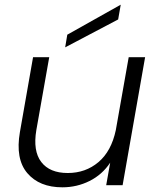

<svg xmlns="http://www.w3.org/2000/svg" viewBox="-20 -790 673 819"><path d="M599 -546 503 0H433L450 -96Q416 -45 362 -18Q308 9 246 9Q148 9 96.5 -51.5Q45 -112 65 -227L121 -546H190L135 -235Q120 -146 156 -99Q192 -52 269 -52Q345 -52 400 -98.5Q455 -145 474 -235L529 -546ZM267 -642 495 -770 484 -707 258 -588Z"/></svg>

Font: Poppins Light
Style: Italic
Weight: 300
Italic angle: -10°
Designer: Ninad Kale (Devanagari), Jonny Pinhorn (Latin)
Foundry: Indian Type Foundry
Version: Version 3.200;PS 1.000;hotconv 16.6.54;makeotf.lib2.5.65590